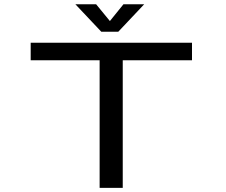

<svg xmlns="http://www.w3.org/2000/svg" viewBox="-20 -906 1090 926"><path d="M675.5 -885.5 550.5 -753H468.5L343.5 -885.5H443.5L510 -804.5L575.5 -885.5ZM906 -700V-615.5H572V0H460.5V-615.5H128V-700Z"/></svg>

Font: League Mono Extended
Style: Regular
Weight: 400
Width: 9
Designer: Tyler Finck
Foundry: The League of Moveable Type / Tyler Finck
Version: Version 2.210